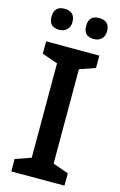

<svg xmlns="http://www.w3.org/2000/svg" viewBox="-136 -962 635 1018"><g transform="rotate(15 182.0 -453.0)"><path d="M328.1 0H36.1V-67.9L122.1 -98.1V-616.2L36.1 -646V-713.9H328.1V-646L242.2 -616.2V-98.1L328.1 -67.9ZM86.4 -906.2Q144.5 -906.2 144.5 -848.1Q144.5 -821.3 127.9 -806.2Q111.3 -791 86.4 -791Q29.8 -791 29.8 -848.1Q29.8 -906.2 86.4 -906.2ZM276.4 -906.2Q334.5 -906.2 334.5 -848.1Q334.5 -821.3 317.9 -806.2Q301.3 -791 276.4 -791Q219.7 -791 219.7 -848.1Q219.7 -906.2 276.4 -906.2Z"/></g></svg>

Font: Droid Sans TV
Style: Bold
Weight: 600
Version: Version 1.00